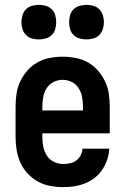

<svg xmlns="http://www.w3.org/2000/svg" viewBox="-20 -761 515 789"><path d="M239 8Q213 8 186 3Q159 -2 135.5 -15Q112 -28 93.5 -48Q75 -68 64 -92.5Q53 -117 48.5 -143.5Q44 -170 44 -197V-323Q44 -350 48 -376.5Q52 -403 63.5 -427Q75 -451 93 -471.5Q111 -492 134.5 -505Q158 -518 184.5 -523Q211 -528 238 -528Q264 -528 290.5 -523Q317 -518 340.5 -505Q364 -492 382 -471.5Q400 -451 411.5 -427Q423 -403 427 -376.5Q431 -350 431 -323V-213H154V-197Q154 -177 158 -157.5Q162 -138 172.5 -121.5Q183 -105 201.5 -96Q220 -87 239 -87Q254 -87 268 -90Q282 -93 293.5 -101.5Q305 -110 311.5 -123Q318 -136 319 -150H429Q428 -127 420.5 -105Q413 -83 400.5 -64Q388 -45 369.5 -30.5Q351 -16 329.5 -7.5Q308 1 285.5 4.5Q263 8 239 8ZM321 -307V-323Q321 -342 317.5 -361.5Q314 -381 303.5 -398Q293 -415 275 -424Q257 -433 238 -433Q218 -433 200 -424Q182 -415 171.5 -398Q161 -381 157.5 -361.5Q154 -342 154 -323V-307ZM335 -599Q321 -599 307 -603Q293 -607 282.5 -617Q272 -627 268 -641.5Q264 -656 264 -670Q264 -684 268 -698.5Q272 -713 282.5 -723Q293 -733 307 -737Q321 -741 335 -741Q350 -741 364 -737Q378 -733 388 -723Q398 -713 402.5 -698.5Q407 -684 407 -670Q407 -656 402.5 -641.5Q398 -627 388 -617Q378 -607 364 -603Q350 -599 335 -599ZM140 -599Q125 -599 111 -603Q97 -607 87 -617Q77 -627 72.5 -641.5Q68 -656 68 -670Q68 -684 72.5 -698.5Q77 -713 87 -723Q97 -733 111 -737Q125 -741 140 -741Q154 -741 168 -737Q182 -733 192.5 -723Q203 -713 207 -698.5Q211 -684 211 -670Q211 -656 207 -641.5Q203 -627 192.5 -617Q182 -607 168 -603Q154 -599 140 -599Z"/></svg>

Font: Iosevka QP
Style: Bold
Weight: 700
Designer: Belleve Invis
Foundry: Belleve Invis
Version: Version 20.0.0; ttfautohint (v1.8.4)